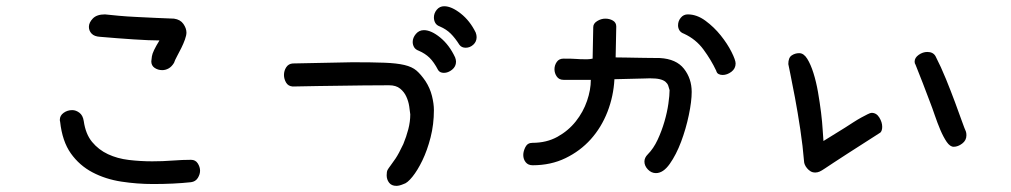

<svg xmlns="http://www.w3.org/2000/svg" viewBox="-20 -606 3259 619"><path d="M173.8 -213.9Q172.9 -215.8 172.9 -219.7Q172.9 -233.4 185.1 -242.2Q197.3 -251 212.9 -251Q224.6 -251 235.8 -242.7Q247.1 -234.4 250 -215.8Q255.9 -173.8 276.9 -148.4Q297.9 -123 328.1 -108.9Q358.4 -94.7 395.5 -90.3Q432.6 -85.9 470.7 -85.9Q504.9 -85.9 537.1 -88.4Q569.3 -90.8 595.7 -90.8Q610.4 -90.8 617.7 -79.1Q625 -67.4 625 -55.7Q625 -43.9 617.7 -32.2Q610.4 -20.5 595.7 -18.6Q541 -12.7 473.6 -12.7Q421.9 -12.7 371.1 -20.5Q320.3 -28.3 278.3 -50.3Q236.3 -72.3 208.5 -111.3Q180.7 -150.4 173.8 -213.9ZM302.7 -487.3Q284.2 -488.3 275.4 -497.6Q266.6 -506.8 266.6 -519.5Q266.6 -533.2 279.3 -546.4Q292 -559.6 318.4 -559.6Q335.9 -557.6 362.8 -555.2Q389.6 -552.7 420.4 -551.3Q451.2 -549.8 482.9 -548.3Q514.6 -546.9 541 -545.9Q561.5 -543 571.3 -528.8Q581.1 -514.6 581.1 -501Q581.1 -492.2 576.2 -478.5Q571.3 -464.8 564.5 -451.2Q557.6 -437.5 550.8 -424.8Q543.9 -412.1 541 -403.3Q533.2 -390.6 523.4 -385.3Q513.7 -379.9 502.9 -379.9Q489.3 -379.9 478.5 -387.2Q467.8 -394.5 467.8 -408.2Q467.8 -409.2 469.7 -424.3Q471.7 -439.5 494.1 -475.6Q462.9 -475.6 411.1 -479Q359.4 -482.4 302.7 -487.3Z M923.8 -327.1Q909.2 -328.1 902.3 -339.8Q895.5 -351.6 895.5 -364.3Q895.5 -377.9 902.8 -389.2Q910.2 -400.4 923.8 -401.4L1116.2 -405.3Q1180.7 -405.3 1219.7 -403.8Q1258.8 -402.3 1283.7 -396.5Q1308.6 -390.6 1322.8 -378.4Q1336.9 -366.2 1351.6 -344.7Q1366.2 -322.3 1372.6 -296.9Q1378.9 -271.5 1378.9 -251Q1378.9 -205.1 1368.2 -163.1Q1357.4 -121.1 1341.8 -88.9Q1326.2 -56.6 1309.6 -36.1Q1293 -15.6 1281.2 -12.7Q1267.6 -6.8 1257.8 -6.8Q1242.2 -6.8 1234.4 -17.1Q1226.6 -27.3 1226.6 -41Q1226.6 -52.7 1229.5 -58.1Q1232.4 -63.5 1238.8 -71.8Q1245.1 -80.1 1255.4 -95.2Q1265.6 -110.4 1280.3 -141.6Q1290 -165 1296.4 -189.5Q1302.7 -213.9 1302.7 -237.3Q1301.8 -247.1 1299.3 -263.2Q1296.9 -279.3 1290 -294.4Q1283.2 -309.6 1270 -320.3Q1256.8 -331.1 1234.4 -331.1Q1189.5 -331.1 1151.4 -330.6Q1113.3 -330.1 1077.1 -329.6Q1041 -329.1 1003.9 -328.6Q966.8 -328.1 923.8 -327.1ZM1330.1 -442.4Q1319.3 -446.3 1314.9 -454.1Q1310.5 -461.9 1310.5 -470.7Q1310.5 -484.4 1320.8 -496.6Q1331.1 -508.8 1346.7 -508.8Q1370.1 -508.8 1399.4 -484.9Q1428.7 -460.9 1447.3 -420.9Q1450.2 -413.1 1450.2 -407.2Q1450.2 -391.6 1437.5 -381.3Q1424.8 -371.1 1411.1 -371.1Q1398.4 -371.1 1392.6 -379.9Q1378.9 -406.2 1364.7 -419.9Q1350.6 -433.6 1330.1 -442.4ZM1398.4 -520.5Q1387.7 -524.4 1383.3 -532.2Q1378.9 -540 1378.9 -549.8Q1378.9 -563.5 1388.2 -574.7Q1397.5 -585.9 1412.1 -585.9Q1435.5 -585.9 1465.3 -562.5Q1495.1 -539.1 1513.7 -501Q1516.6 -493.2 1516.6 -486.3Q1516.6 -471.7 1505.9 -461.9Q1495.1 -452.1 1481.4 -452.1Q1467.8 -452.1 1460.9 -461.9Q1447.3 -483.4 1433.1 -497.6Q1418.9 -511.7 1398.4 -520.5Z M1890.6 -417 1892.6 -518.6Q1892.6 -530.3 1905.3 -538.1Q1918 -545.9 1931.6 -545.9Q1945.3 -545.9 1956.1 -539.6Q1966.8 -533.2 1966.8 -520.5L1964.8 -420.9Q1988.3 -420.9 2002 -420.4Q2015.6 -419.9 2028.8 -419.9Q2042 -419.9 2059.1 -419.4Q2076.2 -418.9 2107.4 -418.9Q2160.2 -416 2185.1 -384.3Q2210 -352.5 2210 -309.6Q2210 -279.3 2200.7 -234.9Q2191.4 -190.4 2175.8 -148.9Q2160.2 -107.4 2139.2 -77.6Q2118.2 -47.9 2094.7 -47.9Q2080.1 -47.9 2068.8 -59.6Q2057.6 -71.3 2057.6 -85Q2057.6 -97.7 2068.4 -108.4Q2086.9 -127 2100.1 -155.3Q2113.3 -183.6 2122.1 -213.9Q2130.9 -244.1 2134.8 -271.5Q2138.7 -298.8 2138.7 -315.4Q2136.7 -323.2 2134.3 -330.1Q2131.8 -336.9 2125.5 -342.3Q2119.1 -347.7 2107.4 -350.6Q2095.7 -353.5 2075.2 -353.5Q2067.4 -353.5 2058.1 -353Q2048.8 -352.5 2038.1 -352.5L1960.9 -350.6Q1958 -295.9 1938.5 -245.6Q1918.9 -195.3 1884.8 -157.2Q1850.6 -119.1 1803.2 -96.2Q1755.9 -73.2 1697.3 -73.2Q1682.6 -73.2 1674.8 -83Q1667 -92.8 1667 -106.4Q1667 -118.2 1673.8 -131.8Q1680.7 -145.5 1696.3 -145.5Q1742.2 -145.5 1777.3 -165Q1812.5 -184.6 1836.4 -214.8Q1860.4 -245.1 1872.6 -280.8Q1884.8 -316.4 1884.8 -348.6H1796.9Q1782.2 -348.6 1774.9 -359.4Q1767.6 -370.1 1767.6 -382.8Q1767.6 -395.5 1774.9 -406.2Q1782.2 -417 1796.9 -417Q1825.2 -417 1837.4 -416Q1849.6 -415 1862.3 -415Q1868.2 -415 1874.5 -415Q1880.9 -415 1890.6 -417ZM2185.5 -497.1Q2174.8 -501 2170.4 -508.3Q2166 -515.6 2166 -524.4Q2166 -538.1 2174.8 -548.8Q2183.6 -559.6 2197.3 -559.6Q2226.6 -559.6 2254.4 -539.1Q2282.2 -518.6 2303.7 -491.7Q2325.2 -464.8 2338.4 -438.5Q2351.6 -412.1 2351.6 -401.4Q2351.6 -384.8 2337.9 -374.5Q2324.2 -364.3 2309.6 -364.3Q2302.7 -364.3 2296.9 -367.2Q2291 -370.1 2289.1 -377.9Q2272.5 -413.1 2248 -446.3Q2223.6 -479.5 2185.5 -497.1Z M2521.5 -399.4Q2521.5 -419.9 2532.2 -427.2Q2543 -434.6 2556.6 -434.6Q2571.3 -434.6 2582.5 -416.5Q2593.8 -398.4 2602.5 -370.6Q2611.3 -342.8 2617.2 -309.1Q2623 -275.4 2627 -243.7Q2630.9 -211.9 2632.3 -187Q2633.8 -162.1 2634.8 -151.4L2704.1 -194.3Q2717.8 -203.1 2731.4 -211.9Q2745.1 -220.7 2756.8 -227.1Q2768.6 -233.4 2777.3 -237.8Q2786.1 -242.2 2790 -242.2Q2805.7 -242.2 2814.9 -227.1Q2824.2 -211.9 2824.2 -197.3Q2824.2 -184.6 2818.4 -178.7L2711.9 -110.4Q2684.6 -92.8 2667.5 -81.5Q2650.4 -70.3 2639.6 -63Q2628.9 -55.7 2622.1 -52.7Q2615.2 -49.8 2608.4 -49.8Q2599.6 -49.8 2593.3 -53.7Q2586.9 -57.6 2582 -63.5Q2577.1 -69.3 2574.7 -75.2Q2572.3 -81.1 2572.3 -85Q2568.4 -133.8 2560.1 -189Q2551.8 -244.1 2543 -291Q2534.2 -337.9 2527.8 -368.7Q2521.5 -399.4 2521.5 -399.4ZM2931.6 -397.5Q2928.7 -401.4 2928.7 -407.2Q2928.7 -419.9 2941.9 -429.2Q2955.1 -438.5 2969.7 -438.5Q2988.3 -438.5 2996.1 -424.8Q3013.7 -390.6 3029.8 -351.1Q3045.9 -311.5 3059.1 -275.9Q3072.3 -240.2 3081.5 -214.4Q3090.8 -188.5 3093.8 -182.6Q3095.7 -177.7 3095.7 -169.9Q3095.7 -153.3 3082 -143.1Q3068.4 -132.8 3054.7 -132.8Q3043 -132.8 3032.2 -148.4Q3021.5 -164.1 3011.7 -187Q3002 -210 2993.7 -234.4Q2985.4 -258.8 2978.5 -276.4Q2966.8 -307.6 2955.1 -337.9Q2943.4 -368.2 2931.6 -397.5Z"/></svg>

Font: Gamja Flower
Style: Regular
Weight: 400
Designer: YoonDesign Inc.
Foundry: YoonDesign Inc.
Version: Version 3.00;build 20171102